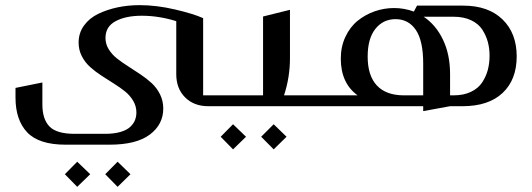

<svg xmlns="http://www.w3.org/2000/svg" viewBox="-20 -411 2060 743"><path d="M520 -391.1Q585.4 -391.1 656.7 -374.5Q728 -357.9 766.1 -340.8V-42H835.9Q846.2 -42 846.2 -32.2V-9.8Q846.2 0 835.9 0H786.1Q730.5 0 696.3 -34.2Q662.1 -68.4 662.1 -124V-329.1Q594.2 -350.1 528.8 -350.1Q466.8 -350.1 427.5 -329.1Q388.2 -308.1 388.2 -264.2Q388.2 -240.7 400.6 -220.5Q413.1 -200.2 432.6 -184.8Q452.1 -169.4 476.1 -154.3Q500 -139.2 523.9 -123Q547.9 -106.9 567.4 -88.9Q586.9 -70.8 599.4 -45.7Q611.8 -20.5 611.8 8.8Q611.8 70.8 559.6 109.9Q507.3 148.9 403.8 148.9H233.9Q130.4 148.9 85.2 101.1Q40 53.2 40 -33.2V-70.8L144 -91.8V-6.8Q144 50.3 171.6 78.6Q199.2 106.9 269 106.9H386.2Q421.4 106.9 446.3 99.6Q471.2 92.3 484.1 79.8Q497.1 67.4 502.4 53.7Q507.8 40 507.8 23.9Q507.8 0 495.4 -21Q482.9 -42 463.4 -57.6Q443.8 -73.2 419.9 -88.1Q396 -103 372.1 -118.7Q348.1 -134.3 328.6 -151.9Q309.1 -169.4 296.6 -193.6Q284.2 -217.8 284.2 -246.1Q284.2 -283.2 304.9 -312Q325.7 -340.8 360.1 -357.4Q394.5 -374 435.3 -382.6Q476.1 -391.1 520 -391.1ZM278.8 214.8 329.1 263.2 278.8 312 231 263.2ZM435.1 214.8 484.9 263.2 435.1 312 387.2 263.2Z M1079.1 -42H1181.2Q1190.9 -42 1190.9 -32.2V-9.8Q1190.9 0 1181.2 0H836.9Q827.1 0 827.1 -9.8V-32.2Q827.1 -42 836.9 -42H998V-347.2L1102.1 -373V-186Q1102.1 -111.8 1079.1 -42ZM881.8 69.8 932.1 118.2 881.8 167 834 118.2ZM1039.1 69.8 1088.9 118.2 1039.1 167 990.7 118.2Z M1504.9 -379.9Q1544.4 -379.9 1581.5 -366.2L1593.8 -389.2H1772.5Q1869.6 -389.2 1924.6 -335.9Q1979.5 -282.7 1979.5 -192.9Q1979.5 -102.5 1925 -51.3Q1870.6 0 1769.5 0H1721.7L1617.7 19V0H1180.7Q1170.9 0 1170.9 -9.8V-32.2Q1170.9 -42 1180.7 -42H1363.8Q1298.8 -89.4 1298.8 -184.1Q1298.8 -230.5 1316.7 -268.6Q1334.5 -306.6 1364 -330.6Q1393.6 -354.5 1429.9 -367.2Q1466.3 -379.9 1504.9 -379.9ZM1721.7 -42H1734.9Q1774.4 -42 1802.7 -55.7Q1831.1 -69.3 1846.2 -92.5Q1861.3 -115.7 1867.9 -141.1Q1874.5 -166.5 1874.5 -195.8Q1874.5 -223.6 1867.9 -248.3Q1861.3 -272.9 1846.7 -295.9Q1832 -318.8 1803.5 -332.5Q1774.9 -346.2 1735.8 -346.2H1619.6Q1667 -314.5 1694.3 -257.3Q1721.7 -200.2 1721.7 -124ZM1543.5 -42H1617.7V-165Q1617.7 -252.9 1589.4 -294.9Q1561 -336.9 1510.7 -336.9Q1462.9 -336.9 1432.9 -299.6Q1402.8 -262.2 1402.8 -191.9Q1402.8 -118.2 1438.5 -80.1Q1474.1 -42 1543.5 -42Z"/></svg>

Font: Wesal
Style: Regular
Weight: 400
Designer: Ahmed zaza
Foundry: Ahmed zaza
Version: Version 2.01